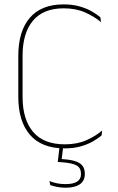

<svg xmlns="http://www.w3.org/2000/svg" viewBox="-20 -668 538 876"><path d="M275.5 9Q170 9 116.8 -52.8Q63.5 -114.5 63.5 -226.5V-413Q63.5 -525.5 116 -586.8Q168.5 -648 270.5 -648Q310 -648 342.2 -639Q374.5 -630 398.5 -616.2Q422.5 -602.5 438 -589L441 -567Q411 -592 369 -611Q327 -630 270.5 -630Q178 -630 130.5 -573.8Q83 -517.5 83 -413V-226.5Q83 -122.5 131.2 -66Q179.5 -9.5 275.5 -9.5Q332 -9.5 373.8 -28Q415.5 -46.5 446 -72.5L443.5 -50.5Q428 -36.5 403.8 -22.8Q379.5 -9 347.5 0Q315.5 9 275.5 9ZM252 -1H268.5L260.5 66.5L249.5 57Q252.5 57.5 259.8 57.8Q267 58 272 58.5Q321.5 62 344.2 77.2Q367 92.5 367 125V126.5Q367 157 344.2 172.8Q321.5 188.5 279 188.5Q259 188.5 240.5 184.8Q222 181 209.5 176.5L205.5 158Q221 164.5 239.5 168.2Q258 172 278.5 172Q314.5 172 332 160.5Q349.5 149 349.5 127V125.5Q349.5 98.5 330 87.2Q310.5 76 265 72.5Q260.5 72 255 71.8Q249.5 71.5 243.5 71Z"/></svg>

Font: Anek Malayalam Medium Thin
Style: Regular
Weight: 250
Version: Version 1.003